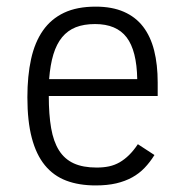

<svg xmlns="http://www.w3.org/2000/svg" viewBox="-20 -547 553 582"><path d="M127.9 -255.9Q127.9 -199.7 135 -158.7Q142.1 -117.7 158.9 -91.1Q175.8 -64.5 203.6 -51.8Q231.4 -39.1 272.9 -39.1Q293.5 -39.1 310.5 -42.7Q327.6 -46.4 342.5 -54.9Q357.4 -63.5 371.1 -76.9Q384.8 -90.3 397.9 -109.9L448.2 -77.1Q434.6 -55.2 418.2 -38.1Q401.9 -21 380.6 -9.3Q359.4 2.4 332.3 8.8Q305.2 15.1 270 15.1Q219.2 15.1 180.7 0.5Q142.1 -14.2 116 -46.1Q89.8 -78.1 76.4 -128.9Q63 -179.7 63 -252Q63 -316.9 74.2 -367.9Q85.4 -418.9 110.1 -454.3Q134.8 -489.7 174.1 -508.3Q213.4 -526.9 270 -526.9Q319.8 -526.9 355.5 -511.2Q391.1 -495.6 413.8 -466.1Q436.5 -436.5 447.3 -393.8Q458 -351.1 458 -296.9V-255.9ZM396 -307.1Q394.5 -393.6 363.8 -433.8Q333 -474.1 268.1 -474.1Q234.4 -474.1 209.7 -464.4Q185.1 -454.6 168.2 -434.1Q151.4 -413.6 141.8 -382.1Q132.3 -350.6 128.9 -307.1Z"/></svg>

Font: Clear Sans Light
Style: Regular
Weight: 300
Foundry: Intel Corporation
Version: Version 1.00